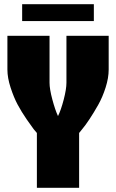

<svg xmlns="http://www.w3.org/2000/svg" viewBox="-20 -890 550 910"><path d="M424.8 -790H85V-870.1H424.8ZM15.1 -720.2H214.8V-498Q214.8 -468.3 228 -418.7Q241.2 -369.1 254.9 -339.8Q269 -368.2 282 -418Q294.9 -467.8 294.9 -498V-720.2H495.1V-560.1Q495.1 -521 480.7 -475.6Q466.3 -430.2 445.6 -393.3Q424.8 -356.4 404.3 -325.4Q383.8 -294.4 369.1 -277.3L355 -259.8V0H154.8V-259.8Q148.9 -266.1 139.6 -277.8Q130.4 -289.6 106.2 -324.7Q82 -359.9 63.7 -394Q45.4 -428.2 30.3 -474.6Q15.1 -521 15.1 -560.1Z"/></svg>

Font: Mikodacs
Style: Regular
Weight: 400
Designer: gluk (gluksza@wp.pl)
Foundry: gluk (gluksza@wp.pl)
Version: Version 0.28